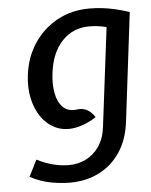

<svg xmlns="http://www.w3.org/2000/svg" viewBox="-54 -573 685 869"><g transform="rotate(-5 288.0 -139.0)"><path d="M229.5 250Q190.5 250 144 241.8Q97.5 233.5 48.5 208L86 133Q128.5 154 164 162.2Q199.5 170.5 231 170.5Q272 170.5 308 153Q344 135.5 368.5 100.2Q393 65 399.5 11L455 -437Q433.5 -442.5 414.2 -444.8Q395 -447 376 -447Q303 -447 253.8 -395.5Q204.5 -344 193 -251.5Q186.5 -202 194.2 -160Q202 -118 226 -94.5Q250 -71 292.5 -77.5Q316.5 -80 335.2 -69.8Q354 -59.5 370 -35.5Q343.5 -18 315.5 -7.2Q287.5 3.5 264.5 6Q219 11.5 182 -6.8Q145 -25 120 -61Q95 -97 84.5 -146Q74 -195 81 -251.5Q91 -332.5 132.5 -394.8Q174 -457 238.8 -492.2Q303.5 -527.5 384 -527.5Q412 -527.5 439.8 -524.5Q467.5 -521.5 497.8 -514.8Q528 -508 565.5 -496L505 0Q495 79 457.5 135Q420 191 361.2 220.5Q302.5 250 229.5 250Z"/></g></svg>

Font: Expletus Sans Medium
Style: Italic
Weight: 500
Italic angle: -7°
Version: Version 7.500